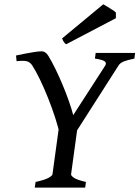

<svg xmlns="http://www.w3.org/2000/svg" viewBox="-20 -857 637 877"><path d="M597.2 -615.2 593.8 -589.4Q562.5 -583 545.7 -576.4Q528.8 -569.8 521 -557.1L316.9 -237.8H254.4Q246.6 -274.4 232.2 -318.8Q217.8 -363.3 200 -408.2Q182.1 -453.1 163.1 -492.7Q144 -532.2 127 -558.6Q117.7 -572.3 104.2 -576.7Q90.8 -581.1 55.7 -577.6L53.2 -603.5Q70.8 -607.4 93.5 -611.8Q116.2 -616.2 137 -619.4Q157.7 -622.6 170.4 -622.6Q188 -622.6 200.7 -602.1Q215.8 -577.6 232.9 -542.7Q250 -507.8 266.1 -469.2Q282.2 -430.7 294.9 -394.3Q307.6 -357.9 314.5 -331.1L460.4 -557.1Q468.3 -570.3 457.5 -577.4Q446.8 -584.5 413.6 -589.4L417 -615.2ZM372.6 -25.9 369.1 0H138.7L142.6 -25.9Q184.6 -35.2 201.7 -44.7Q218.8 -54.2 219.7 -61L253.9 -311H338.9L304.7 -61Q303.7 -54.7 317.9 -44.9Q332 -35.2 372.6 -25.9ZM509.3 -799.8V-773.9L282.2 -654.8Q275.4 -659.2 271.5 -665.3Q267.6 -671.4 263.7 -681.6L451.7 -837.4Q458 -834 470 -826.7Q481.9 -819.3 493.4 -812Q504.9 -804.7 509.3 -799.8Z"/></svg>

Font: Gentium Book Plus
Style: Italic
Weight: 400
Italic angle: -8°
Designer: Victor Gaultney, Annie Olsen, Iska Routamaa, Becca Hirsbrunner
Foundry: SIL International
Version: Version 6.101